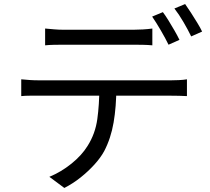

<svg xmlns="http://www.w3.org/2000/svg" viewBox="-20 -872 1040 949"><path d="M203 -731Q225 -729 247.5 -727Q270 -725 294 -725Q311 -725 346 -725Q381 -725 424.5 -725Q468 -725 511 -725Q554 -725 588.5 -725Q623 -725 640 -725Q661 -725 686.5 -726.5Q712 -728 733 -731V-648Q711 -650 686.5 -650.5Q662 -651 640 -651Q623 -651 588.5 -651Q554 -651 511 -651Q468 -651 425 -651Q382 -651 347 -651Q312 -651 295 -651Q270 -651 246.5 -650.5Q223 -650 203 -648ZM85 -480Q105 -478 126.5 -476.5Q148 -475 171 -475Q184 -475 222.5 -475Q261 -475 316.5 -475Q372 -475 436 -475Q500 -475 564 -475Q628 -475 683.5 -475Q739 -475 777 -475Q815 -475 826 -475Q842 -475 864 -476Q886 -477 904 -480V-397Q888 -398 866.5 -398.5Q845 -399 826 -399Q815 -399 777 -399Q739 -399 683.5 -399Q628 -399 564 -399Q500 -399 436 -399Q372 -399 316.5 -399Q261 -399 222.5 -399Q184 -399 171 -399Q149 -399 127 -399Q105 -399 85 -397ZM555 -439Q555 -345 541.5 -266.5Q528 -188 495 -125Q477 -92 446.5 -58.5Q416 -25 378.5 5Q341 35 298 57L224 2Q282 -22 333 -63Q384 -104 413 -151Q451 -211 461 -283.5Q471 -356 471 -439ZM785 -812Q798 -795 813 -770.5Q828 -746 842.5 -721Q857 -696 867 -675L813 -651Q798 -682 775 -721.5Q752 -761 732 -790ZM895 -852Q908 -834 924 -809Q940 -784 955 -759.5Q970 -735 979 -716L925 -692Q909 -725 886.5 -763.5Q864 -802 842 -830Z"/></svg>

Font: Noto Sans KR
Style: Regular
Weight: 400
Designer: Ryoko NISHIZUKA  (kana, bopomofo & ideographs); Paul D. Hunt (Latin, Greek & Cyrillic); Sandoll Communications , Soo-you
Foundry: Adobe
Version: Version 2.004-H2;hotconv 1.0.118;makeotfexe 2.5.65603